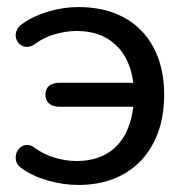

<svg xmlns="http://www.w3.org/2000/svg" viewBox="-20 -516 535 545"><path d="M202 9Q160 9 116 -3.5Q72 -16 42 -38Q30 -46 26.5 -56.5Q23 -67 25.5 -77.5Q28 -88 35.5 -95.5Q43 -103 53.5 -104.5Q64 -106 76 -98Q103 -78 135 -68.5Q167 -59 197 -59Q247 -59 282.5 -79.5Q318 -100 337.5 -139Q357 -178 360 -233L381 -213H149Q130 -213 119.5 -222Q109 -231 109 -247Q109 -264 119.5 -272.5Q130 -281 149 -281H381L360 -259Q358 -309 339.5 -346.5Q321 -384 285.5 -406Q250 -428 197 -428Q168 -428 136 -419Q104 -410 76 -389Q64 -382 53.5 -383Q43 -384 35.5 -391Q28 -398 25.5 -408Q23 -418 27 -429Q31 -440 43 -448Q73 -470 116.5 -483Q160 -496 202 -496Q278 -496 332.5 -466Q387 -436 416.5 -380Q446 -324 446 -247Q446 -188 429 -141Q412 -94 380.5 -60.5Q349 -27 304 -9Q259 9 202 9Z"/></svg>

Font: Nunito Medium
Style: Regular
Weight: 500
Designer: Vernon Adams
Foundry: Vernon Adams
Version: Version 3.601